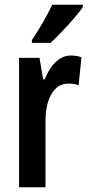

<svg xmlns="http://www.w3.org/2000/svg" viewBox="-20 -786 371 806"><path d="M328 -757V-766H199C178 -721 150 -672 114 -618V-606H192C236 -646 302 -718 328 -757ZM277 -553C227 -553 189 -508 168 -453H161L146 -543H60V0H171V-279C171 -372 207 -435 266 -435C283 -435 298 -433 310 -428L322 -546C305 -551 291 -553 277 -553Z"/></svg>

Font: Noto Sans Khmer ExtraCondensed SemiBold
Style: Regular
Weight: 600
Width: 2
Designer: Danh Hong and the Monotype Design Team
Foundry: Monotype Imaging Inc.
Version: Version 2.004